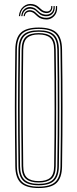

<svg xmlns="http://www.w3.org/2000/svg" viewBox="-20 -944 390 969"><path d="M175.2 5Q112.8 5 85.4 -20.6Q58 -46.2 57.2 -105Q56.2 -191.2 55.6 -263.6Q55 -336 55 -403.2Q55 -470.5 55.6 -541Q56.2 -611.5 57.2 -694Q58 -753.5 85.4 -779.2Q112.8 -805 175.2 -805Q238 -805 265.2 -779.2Q292.5 -753.5 293.2 -694Q294.5 -611.5 295 -541Q295.5 -470.5 295.5 -403.2Q295.5 -336 295 -263.6Q294.5 -191.2 293.2 -105Q292.5 -46.2 265.2 -20.6Q238 5 175.2 5ZM175.2 -2Q233.5 -2 259 -26Q284.5 -50 285.2 -105Q286.5 -191.2 287 -263.6Q287.5 -336 287.5 -403.2Q287.5 -470.5 287 -541Q286.5 -611.5 285.2 -694Q284.5 -749.8 259 -773.9Q233.5 -798 175.2 -798Q117 -798 91.5 -773.9Q66 -749.8 65.2 -694Q64.2 -611.5 63.6 -541Q63 -470.5 63 -403.2Q63 -336 63.6 -263.6Q64.2 -191.2 65.2 -105Q66 -50 91.6 -26Q117.2 -2 175.2 -2ZM175.2 -9Q121.5 -9 97.8 -31.4Q74 -53.8 73.2 -105Q72.2 -191.2 71.6 -263.6Q71 -336 71 -403.2Q71 -470.5 71.6 -541Q72.2 -611.5 73.2 -694Q74 -746 97.8 -768.5Q121.5 -791 175.2 -791Q229 -791 252.8 -768.5Q276.5 -746 277.2 -694Q278.5 -611.5 279 -541Q279.5 -470.5 279.5 -403.2Q279.5 -336 279 -263.6Q278.5 -191.2 277.2 -105Q276.5 -53.8 252.8 -31.4Q229 -9 175.2 -9ZM175.2 -16Q223.8 -16 246.2 -36.4Q268.8 -56.8 269.2 -105Q270.5 -191.2 271 -263.6Q271.5 -336 271.5 -403.2Q271.5 -470.5 271 -541Q270.5 -611.5 269.2 -694Q268.5 -742.2 246.6 -763.1Q224.8 -784 175.2 -784Q125.8 -784 103.9 -763.1Q82 -742.2 81.2 -694Q80.2 -611.5 79.6 -541Q79 -470.5 79 -403.2Q79 -336 79.6 -263.6Q80.2 -191.2 81.2 -105Q81.8 -56.8 104.2 -36.4Q126.8 -16 175.2 -16ZM175.2 -23Q133 -23 111.4 -40.8Q89.8 -58.5 89.2 -105Q87.8 -220 87.2 -316.8Q86.8 -413.5 87.4 -504.6Q88 -595.8 89.2 -694Q89.8 -739.5 110.6 -758.2Q131.5 -777 175.2 -777Q219.2 -777 240 -758.2Q260.8 -739.5 261.2 -694Q262.2 -625.5 262.8 -556.6Q263.2 -487.8 263.4 -416.1Q263.5 -344.5 263 -267.4Q262.5 -190.2 261.2 -105Q260.8 -58.5 239.1 -40.8Q217.5 -23 175.2 -23ZM175.2 -30Q214 -30 233.4 -46.6Q252.8 -63.2 253.2 -106Q254.2 -183.5 254.9 -254.2Q255.5 -325 255.5 -394.6Q255.5 -464.2 255 -537.5Q254.5 -610.8 253.2 -693Q252.8 -736.2 233.4 -753.1Q214 -770 175.2 -770Q136.8 -770 117.2 -753.1Q97.8 -736.2 97.2 -693Q96 -603 95.4 -511.1Q94.8 -419.2 95.2 -319.6Q95.8 -220 97.2 -106Q97.8 -63.2 117.2 -46.6Q136.8 -30 175.2 -30ZM75.2 -862.5Q78.2 -894.5 98.6 -911.2Q119 -928 145.2 -923Q157.2 -920.8 165.4 -915.5Q173.5 -910.2 179.9 -904.1Q186.2 -898 193.2 -893Q200.2 -888 210.2 -886.5Q224.8 -884.2 232.1 -892Q239.5 -899.8 238.2 -913.5H244.2Q245.5 -895.8 235.9 -885.9Q226.2 -876 208.5 -878.5Q197.8 -880 190.4 -884.9Q183 -889.8 176.6 -895.9Q170.2 -902 162.9 -907.2Q155.5 -912.5 144.2 -915Q121 -920 102.5 -905.9Q84 -891.8 81.2 -862.5ZM87.2 -862.5Q89.2 -887.5 105.6 -899.9Q122 -912.2 142.5 -907.2Q153 -904.8 160 -899.4Q167 -894 173.1 -887.9Q179.2 -881.8 187 -876.9Q194.8 -872 206.8 -870.5Q225.8 -868.2 238.6 -879Q251.5 -889.8 250.2 -913.5H256.2Q258.2 -887 243.6 -873.2Q229 -859.5 205.2 -862.5Q192.8 -864.2 184.9 -869.2Q177 -874.2 171.1 -880.4Q165.2 -886.5 158.4 -891.8Q151.5 -897 141 -899.2Q122.8 -903 109 -892.9Q95.2 -882.8 93.2 -862.5ZM99.2 -862.5Q100.5 -878.5 112.1 -886.9Q123.8 -895.2 139.8 -891.5Q149.2 -889.2 155.8 -884.1Q162.2 -879 168.2 -872.9Q174.2 -866.8 182.2 -861.8Q190.2 -856.8 203 -854.8Q230.5 -850.5 247.4 -867.4Q264.2 -884.2 262.2 -913.5H268.2Q271 -879.5 251.1 -860.4Q231.2 -841.2 200.5 -846.8Q187.8 -849 179.5 -854Q171.2 -859 165.2 -865Q159.2 -871 153.1 -876.1Q147 -881.2 138.8 -883.5Q126.2 -887 116.2 -881.4Q106.2 -875.8 105.2 -862.5Z"/></svg>

Font: Big Shoulders Inline Text Thin Thin
Style: Regular
Weight: 250
Version: Version 2.002